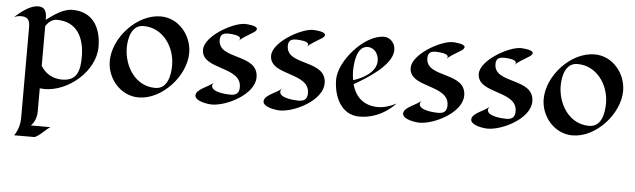

<svg xmlns="http://www.w3.org/2000/svg" viewBox="-51 -665 3783 1143"><g transform="rotate(5 1841.0 -93.5)"><path d="M515 -271C515 -382 466 -477 342 -477C286 -477 232 -437 188 -404C188 -441 185 -480 137 -480C86 -480 35 -436 -2 -404C12 -410 26 -413 41 -413C84 -413 93 -389 93 -350V191C93 257 60 297 60 297C60 297 144 297 179 297C202 297 259 232 273 230H154C154 230 188 202 188 145V5C188 5 207 7 217 7C358 7 515 -125 515 -271ZM421 -204C421 -122 406 -58 315 -58C262 -58 216 -83 188 -129V-366C188 -366 212 -410 254 -410C377 -410 421 -314 421 -204Z M1056 -282C1056 -386 977 -484 869 -484C727 -484 589 -333 589 -193C589 -89 670 8 778 8C919 8 1056 -145 1056 -282ZM961 -200C961 -142 947 -57 872 -57C752 -57 683 -172 683 -281C683 -338 700 -418 772 -418C889 -418 961 -308 961 -200Z M1468 -172C1468 -316 1230 -254 1230 -375C1230 -410 1250 -417 1279 -417C1293 -417 1350 -414 1350 -394C1350 -388 1345 -382 1341 -379C1362 -398 1387 -413 1410 -427C1421 -434 1445 -445 1445 -460C1445 -479 1385 -483 1372 -483C1299 -483 1136 -390 1136 -309C1136 -187 1374 -232 1374 -105C1374 -68 1355 -56 1321 -56C1294 -56 1209 -62 1209 -99C1209 -106 1213 -114 1218 -120C1195 -93 1115 -73 1115 -34C1115 1 1191 12 1217 12C1305 12 1468 -70 1468 -172Z M1875 -172C1875 -316 1637 -254 1637 -375C1637 -410 1657 -417 1686 -417C1700 -417 1757 -414 1757 -394C1757 -388 1752 -382 1748 -379C1769 -398 1794 -413 1817 -427C1828 -434 1852 -445 1852 -460C1852 -479 1792 -483 1779 -483C1706 -483 1543 -390 1543 -309C1543 -187 1781 -232 1781 -105C1781 -68 1762 -56 1728 -56C1701 -56 1616 -62 1616 -99C1616 -106 1620 -114 1625 -120C1602 -93 1522 -73 1522 -34C1522 1 1598 12 1624 12C1712 12 1875 -70 1875 -172Z M2312 -90C2312 -90 2259 -59 2204 -59C2121 -59 2068 -104 2047 -182C2118 -223 2271 -313 2271 -406C2271 -444 2243 -479 2203 -479C2086 -479 1941 -312 1941 -201C1941 -104 1986 7 2098 7C2232 7 2312 -90 2312 -90ZM2178 -333C2178 -265 2098 -222 2042 -206C2039 -223 2037 -241 2037 -259C2037 -309 2046 -410 2112 -410C2154 -410 2178 -371 2178 -333Z M2709 -172C2709 -316 2471 -254 2471 -375C2471 -410 2491 -417 2520 -417C2534 -417 2591 -414 2591 -394C2591 -388 2586 -382 2582 -379C2603 -398 2628 -413 2651 -427C2662 -434 2686 -445 2686 -460C2686 -479 2626 -483 2613 -483C2540 -483 2377 -390 2377 -309C2377 -187 2615 -232 2615 -105C2615 -68 2596 -56 2562 -56C2535 -56 2450 -62 2450 -99C2450 -106 2454 -114 2459 -120C2436 -93 2356 -73 2356 -34C2356 1 2432 12 2458 12C2546 12 2709 -70 2709 -172Z M3116 -172C3116 -316 2878 -254 2878 -375C2878 -410 2898 -417 2927 -417C2941 -417 2998 -414 2998 -394C2998 -388 2993 -382 2989 -379C3010 -398 3035 -413 3058 -427C3069 -434 3093 -445 3093 -460C3093 -479 3033 -483 3020 -483C2947 -483 2784 -390 2784 -309C2784 -187 3022 -232 3022 -105C3022 -68 3003 -56 2969 -56C2942 -56 2857 -62 2857 -99C2857 -106 2861 -114 2866 -120C2843 -93 2763 -73 2763 -34C2763 1 2839 12 2865 12C2953 12 3116 -70 3116 -172Z M3649 -282C3649 -386 3570 -484 3462 -484C3320 -484 3182 -333 3182 -193C3182 -89 3263 8 3371 8C3512 8 3649 -145 3649 -282ZM3554 -200C3554 -142 3540 -57 3465 -57C3345 -57 3276 -172 3276 -281C3276 -338 3293 -418 3365 -418C3482 -418 3554 -308 3554 -200Z"/></g></svg>

Font: Fondamento
Style: Regular
Weight: 400
Designer: Astigmatic (AOETI)
Foundry: Astigmatic (AOETI)
Version: Version 1.001